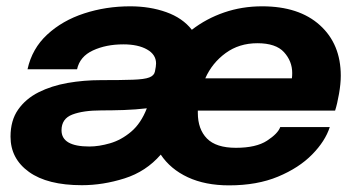

<svg xmlns="http://www.w3.org/2000/svg" viewBox="-20 -560 1103 593"><path d="M233 12Q126.5 12 69.5 -29Q12.5 -70 12.5 -138Q12.5 -188 36 -221.5Q59.5 -255 99.2 -275Q139 -295 188.8 -303.8Q238.5 -312.5 291.5 -312.5Q355.5 -312.5 390.8 -313.8Q426 -315 441 -320.8Q456 -326.5 458.5 -339Q462 -355.5 462 -364Q462 -391.5 434.2 -407.2Q406.5 -423 361 -423Q307.5 -423 267 -404.2Q226.5 -385.5 218 -346H65Q79 -410 125.8 -453.2Q172.5 -496.5 239.8 -518.5Q307 -540.5 382 -540.5Q443 -540.5 493.5 -522.5Q544 -504.5 572.5 -468Q617 -502.5 672.2 -521.5Q727.5 -540.5 789.5 -540.5Q903.5 -540.5 968 -482.2Q1032.5 -424 1032.5 -326Q1032.5 -301.5 1027 -270Q1021.5 -238.5 1015 -218.5H591Q591 -215 591 -211.5Q591 -161 619.2 -132.2Q647.5 -103.5 708.5 -103.5Q771 -103.5 804.8 -125.5Q838.5 -147.5 845.5 -167.5H998.5Q984.5 -124 944 -82.8Q903.5 -41.5 838.8 -14.5Q774 12.5 687.5 12.5Q614 12.5 560.2 -12.5Q506.5 -37.5 476.5 -82.5Q431 -30 364.5 -9Q298 12 233 12ZM614 -318H881.5Q882.5 -325 882.5 -334.5Q882.5 -371 857.2 -398.8Q832 -426.5 775 -426.5Q718.5 -426.5 676.8 -396Q635 -365.5 614 -318ZM256 -107.5Q285.5 -107.5 320 -117.5Q354.5 -127.5 385 -153.2Q415.5 -179 433.5 -225.5Q399 -221.5 362.8 -220.2Q326.5 -219 293 -219Q237 -219 203.5 -206.2Q170 -193.5 170 -157.5Q170 -107.5 256 -107.5Z"/></svg>

Font: Epilogue
Style: Bold Italic
Weight: 700
Italic angle: -12°
Designer: Tyler Finck
Foundry: Etcetera Type Co
Version: Version 2.111; ttfautohint (v1.8.3)